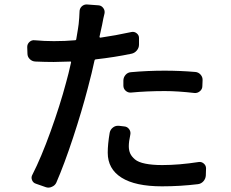

<svg xmlns="http://www.w3.org/2000/svg" viewBox="-20 -816 1040 864"><path d="M569.3 -399.4Q555.7 -398.4 545.4 -407.7Q535.2 -417 535.2 -430.7V-453.1Q535.2 -467.8 544.9 -479Q554.7 -490.2 569.3 -491.2Q644.5 -498 719.7 -498Q790 -498 858.4 -492.2Q873 -491.2 882.8 -480Q892.6 -468.8 891.6 -454.1L890.6 -428.7Q890.6 -415 879.9 -405.8Q869.1 -396.5 855.5 -397.5Q779.3 -406.2 721.7 -406.2Q640.6 -406.2 569.3 -399.4ZM571.3 -671.9Q584 -674.8 594.7 -666.5Q605.5 -658.2 605.5 -645.5V-615.2Q605.5 -600.6 595.7 -588.9Q585.9 -577.1 571.3 -574.2Q497.1 -558.6 410.2 -548.8Q406.2 -547.9 405.3 -543.9Q394.5 -492.2 375 -418.9Q348.6 -317.4 309.1 -197.3Q269.5 -77.1 233.4 5.9Q227.5 18.6 213.9 24.4Q206.1 28.3 198.2 28.3Q192.4 28.3 186.5 26.4L141.6 10.7Q128.9 6.8 124 -5.9Q119.1 -18.6 126 -30.3Q165 -106.4 207.5 -224.1Q250 -341.8 277.3 -444.3Q288.1 -482.4 299.8 -535.2Q300.8 -539.1 296.9 -539.1Q245.1 -537.1 221.7 -537.1Q182.6 -537.1 138.7 -539.1Q124 -540 113.8 -550.3Q103.5 -560.5 103.5 -575.2L102.5 -604.5Q102.5 -618.2 112.8 -627.4Q123 -636.7 136.7 -634.8Q179.7 -630.9 222.7 -630.9Q273.4 -630.9 317.4 -634.8Q322.3 -634.8 323.2 -639.6Q333 -697.3 334 -708Q336.9 -735.4 337.9 -763.7Q337.9 -777.3 347.7 -787.1Q357.4 -795.9 369.1 -795.9Q370.1 -795.9 371.1 -795.9L423.8 -792Q436.5 -791 444.8 -779.8Q453.1 -768.6 450.2 -754.9Q445.3 -736.3 439.5 -704.1L427.7 -650.4Q427.7 -648.4 428.7 -647.5Q429.7 -646.5 431.6 -646.5Q499 -656.2 571.3 -671.9ZM473.6 -218.8Q476.6 -233.4 488.3 -242.2Q498 -250 510.7 -250Q512.7 -250 514.6 -250L539.1 -247.1Q552.7 -246.1 561 -234.9Q569.3 -223.6 566.4 -210Q559.6 -178.7 559.6 -158.2Q559.6 -139.6 565.9 -125.5Q572.3 -111.3 587.4 -98.6Q602.5 -85.9 633.8 -79.6Q665 -73.2 710 -73.2Q785.2 -73.2 874 -86.9Q886.7 -88.9 897 -80.1Q907.2 -71.3 907.2 -58.6L906.2 -26.4Q905.3 -11.7 895.5 -0.5Q885.7 10.7 871.1 12.7Q791 22.5 709 22.5Q588.9 22.5 526.9 -16.6Q464.8 -55.7 464.8 -128.9Q464.8 -167 473.6 -218.8Z"/></svg>

Font: Gen Jyuu GothicL Medium
Style: Regular
Weight: 500
Designer: [Source Han Sans]
Ryoko NISHIZUKA  (kana & ideographs); Paul D. Hunt (Latin, Greek & Cyrillic); Wenlong ZHANG  (bopomofo
Version: Version 1.002.20150607